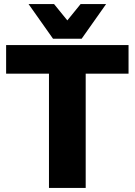

<svg xmlns="http://www.w3.org/2000/svg" viewBox="-20 -921 660 941"><path d="M10 0ZM400 0H220V-560H10V-700H610V-560H400ZM245 -901 310 -821 375 -901H500L380 -731H240L120 -901Z"/></svg>

Font: Russo One
Style: Regular
Weight: 400
Designer: Jovanny lemonad
Foundry: Jovanny Lemonad
Version: Version 1.001